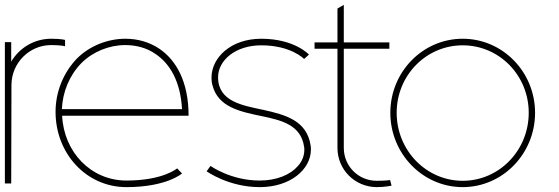

<svg xmlns="http://www.w3.org/2000/svg" viewBox="-20 -753 2296 788"><path d="M26 -500V-580H0V0H26L27 -404C27 -494 100 -568 190 -568C233 -568 247 -563 247 -563V-589C247 -589 233 -594 190 -594C120 -594 59 -556 26 -500Z M296 -513C240 -455 208 -376 208 -294C208 -123 334 15 499 15C664 15 727 -41 727 -41L707 -62C707 -62 650 -12 499 -12C353 -12 242 -129 235 -278H754C754 -418 703 -506 634 -553C592 -581 544 -594 495 -594C422 -594 348 -565 296 -513ZM727 -305H234C237 -376 265 -444 314 -494C361 -541 428 -568 494 -568C538 -568 582 -557 619 -531C678 -491 721 -418 727 -305Z M1248 -529C1248 -529 1189 -594 1052 -594C928 -594 848 -517 848 -434C848 -424 849 -413 852 -403C875 -314 963 -295 1056 -276C1138 -259 1215 -239 1228 -151C1229 -147 1229 -142 1229 -138C1229 -114 1220 -91 1203 -72C1172 -36 1116 -12 1046 -12C927 -12 844 -72 844 -72L828 -50C828 -50 918 15 1046 15C1172 15 1256 -58 1256 -139C1256 -144 1256 -150 1255 -155C1240 -258 1152 -282 1061 -302C978 -320 875 -335 875 -436C875 -505 946 -567 1052 -567C1175 -567 1228 -511 1228 -511Z M1391 -579V-733L1365 -718V-579H1271V-553H1365V-146C1365 -57 1436 14 1525 15C1560 15 1587 9 1587 9L1581 -14C1581 -14 1564 -11 1526 -11C1451 -11 1391 -71 1391 -146V-553H1578V-579Z M1879 -567C2029 -567 2150 -444 2150 -290C2150 -136 2029 -11 1879 -11C1729 -11 1608 -136 1608 -290C1608 -444 1729 -567 1879 -567ZM1879 -594C1715 -594 1582 -458 1582 -290C1582 -122 1715 15 1879 15C2043 15 2176 -122 2176 -290C2176 -458 2043 -594 1879 -594Z"/></svg>

Font: MintSans
Style: ExtraLight
Weight: 200
Version: Version 1.0